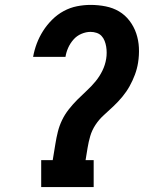

<svg xmlns="http://www.w3.org/2000/svg" viewBox="-20 -763 640 783"><path d="M148 0V-110H195L206 -177Q210 -202 216 -226Q222 -250 233 -273Q244 -296 260.5 -317Q277 -338 295.5 -356.5Q314 -375 333.5 -393Q353 -411 369.5 -431Q386 -451 397.5 -474.5Q409 -498 413 -523Q415 -535 415 -548Q415 -561 413 -573Q411 -585 406.5 -596.5Q402 -608 394 -616.5Q386 -625 374 -629Q362 -633 349 -633Q331 -633 312 -625Q293 -617 279.5 -601.5Q266 -586 258 -568Q250 -550 247 -531H115Q120 -559 130 -585.5Q140 -612 155.5 -636.5Q171 -661 192.5 -682.5Q214 -704 240 -718Q266 -732 294 -737.5Q322 -743 349 -743Q381 -743 411 -737Q441 -731 465.5 -716.5Q490 -702 508 -678.5Q526 -655 535.5 -627Q545 -599 546.5 -568.5Q548 -538 543 -507Q539 -482 530 -458Q521 -434 508.5 -411.5Q496 -389 479 -368.5Q462 -348 443 -330Q424 -312 404 -294Q384 -276 369.5 -254Q355 -232 348 -208Q341 -184 337 -159L329 -110H362V0Z"/></svg>

Font: Iosevka Curly Slab XBdExObl
Style: Regular
Weight: 800
Width: 7
Italic angle: -9°
Monospace: yes
Designer: Belleve Invis
Foundry: Belleve Invis
Version: Version 11.1.0; ttfautohint (v1.8.3)